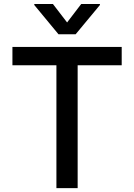

<svg xmlns="http://www.w3.org/2000/svg" viewBox="-20 -969 691 989"><path d="M44 -632.8V-727.3H606.9V-632.8H380V0H270.6V-632.8ZM252.5 -948.5 325.6 -853.3 398.4 -948.5H494.7V-943.2L369.7 -792.6H281.2L156.6 -943.2V-948.5Z"/></svg>

Font: Inter Zeller Medium
Style: Regular
Weight: 500
Designer: Rasmus Andersson; Joe Bland
Foundry: zeller
Version: Version 3.015;git-dec3a8cb1